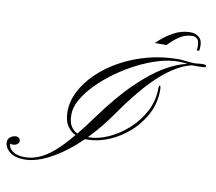

<svg xmlns="http://www.w3.org/2000/svg" viewBox="-88 -937 1169 1041"><g transform="rotate(10 496.5 -416.5)"><path d="M110.8 1Q60.1 1 31.7 -20Q3.4 -41 0.5 -69.3Q-1.5 -91.8 12.5 -102.5Q26.4 -113.3 41.5 -114.7Q49.8 -115.7 58.3 -111.3Q66.9 -106.9 68.4 -94.7Q69.3 -85.4 62 -77.9Q54.7 -70.3 43.5 -68.4Q29.8 -65.9 20.5 -70.8V-67.9Q20.5 -44.4 44.9 -28.1Q69.3 -11.7 109.9 -11.7Q147.5 -11.7 185.3 -26.9Q223.1 -42 265.9 -78.1Q308.6 -114.3 360.8 -177.2Q333.5 -189.9 314.7 -218.3Q295.9 -246.6 295.9 -296.9Q295.9 -352.1 323.7 -407Q351.6 -461.9 401.9 -511Q452.1 -560.1 520.3 -597.9Q588.4 -635.7 669.7 -657.7Q751 -679.7 839.8 -679.7Q851.1 -679.7 861.6 -678.7Q872.1 -677.7 882.3 -676.3Q893.6 -675.8 904.1 -674.3Q914.6 -672.9 925.3 -672.9Q937.5 -672.9 949.7 -674.6Q961.9 -676.3 975.1 -676.3Q993.2 -676.3 993.2 -669.4Q993.2 -660.6 977.1 -660.2Q958.5 -659.2 944.1 -659.4Q929.7 -659.7 917 -659.7Q902.8 -656.2 892.6 -652.6Q882.3 -648.9 871.1 -644.5Q795.9 -611.3 717.5 -533Q639.2 -454.6 552.2 -328.6Q493.2 -243.7 428.7 -178.2H432.6Q484.4 -178.2 541.3 -203.6Q598.1 -229 647.7 -273.9Q697.3 -318.8 728.3 -378.2Q759.3 -437.5 759.3 -505.9Q759.3 -517.1 761.2 -518.8Q763.2 -520.5 764.6 -520.5Q770.5 -520.5 770.5 -496.6Q770.5 -426.3 739.5 -366Q708.5 -305.7 657.7 -260.5Q606.9 -215.3 546.4 -189.9Q485.8 -164.6 426.8 -164.6H415.5Q336.9 -87.9 256.6 -43.5Q176.3 1 110.8 1ZM369.6 -187.5Q387.7 -209.5 407 -234.9Q426.3 -260.3 447.3 -289.1Q540.5 -417.5 621.6 -495.8Q702.6 -574.2 770.5 -613.5Q838.4 -652.8 892.1 -663.1Q879.9 -665 865.2 -666Q850.6 -667 840.8 -667Q790.5 -667 732.7 -649.7Q674.8 -632.3 616.2 -602.3Q557.6 -572.3 504.4 -533.7Q451.2 -495.1 409.4 -452.1Q367.7 -409.2 343.5 -366.2Q319.3 -323.2 319.3 -284.7Q319.3 -241.7 333.3 -219.5Q347.2 -197.3 369.6 -187.5ZM698.2 -743.7Q734.4 -781.2 781.2 -807.9Q828.1 -834.5 878.4 -834.5Q904.3 -834.5 923.1 -821Q941.9 -807.6 943.8 -778.3Q944.8 -760.3 941.9 -743.7H928.2Q931.2 -758.8 930.2 -774.4Q928.7 -798.3 917.7 -807.6Q906.7 -816.9 893.6 -816.9Q857.9 -816.9 826.9 -798.3Q795.9 -779.8 761.7 -743.7Z"/></g></svg>

Font: Pinyon Script
Style: Regular
Weight: 400
Designer: Nicole Fally, Eben Sorkin
Foundry: Sorkin Type Co.
Version: Version 1.008; ttfautohint (v1.8.4.7-5d5b)